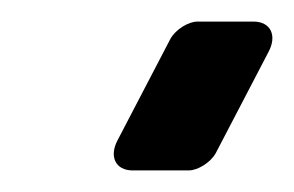

<svg xmlns="http://www.w3.org/2000/svg" viewBox="-20 -336 273 178"><path d="M103 -178H155C163 -178 175 -185 180 -194L229 -288C237 -303 231 -316 215 -316H163C155 -316 143 -309 138 -300L89 -206C81 -191 87 -178 103 -178Z"/></svg>

Font: DIN Rundschrift
Style: EngKursiv
Weight: 400
Width: 3
Version: Version 1.027